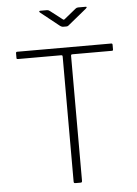

<svg xmlns="http://www.w3.org/2000/svg" viewBox="-62 -1001 747 1048"><g transform="rotate(-5 311.5 -477.0)"><path d="M47 -735Q47 -742 54 -742H569Q576 -742 576 -735V-709Q576 -705 574.5 -703.5Q573 -702 568 -702H355Q349 -702 347 -700.5Q345 -699 345 -693V-10Q345 -4 343 -2Q341 0 336 0H309Q303 0 301 -2Q299 -4 299 -10V-693Q299 -699 297 -700.5Q295 -702 289 -702H55Q50 -702 48.5 -703.5Q47 -705 47 -709ZM406 -954H447Q453 -954 453 -951Q453 -949 448 -944L350 -864Q349 -863 344.5 -859.5Q340 -856 334 -856H316Q307 -856 296 -865L197 -944Q192 -948 193 -951Q194 -954 199 -954H236Q240 -954 243.5 -952.5Q247 -951 251 -948L313 -900Q320 -894 323 -894Q325 -894 332 -900L391 -948Q398 -954 406 -954Z"/></g></svg>

Font: Libre Franklin Thin
Style: Regular
Weight: 250
Designer: Pablo Impallari, Rodrigo Fuenzalida
Foundry: Impallari Type
Version: Version 1.002; ttfautohint (v1.5)